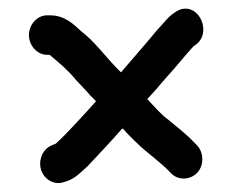

<svg xmlns="http://www.w3.org/2000/svg" viewBox="-20 -534 529 438"><path d="M87 -409H93C95 -408 96 -406 99 -404C120 -386 133 -376 153 -352C165 -339 177 -327 187 -315C192 -311 195 -307 199 -303C191 -294 182 -284 172 -273L144 -243C135 -233 117 -215 108 -207C107 -207 107 -207 107 -206C92 -201 83 -195 76 -181C59 -142 94 -106 127 -119C150 -125 162 -139 180 -155C205 -182 234 -212 259 -241C260 -240 261 -240 262 -239C271 -228 281 -219 290 -210C316 -184 345 -166 370 -139C386 -122 414 -123 430 -140C446 -157 445 -187 429 -203L421 -211C404 -229 384 -244 365 -260C348 -272 331 -292 316 -308L337 -331C345 -341 353 -350 361 -359C383 -383 400 -405 421 -428L428 -433C458 -456 442 -509 408 -514C392 -516 382 -508 371 -500C360 -491 348 -475 338 -465C312 -433 283 -401 256 -369L246 -379C220 -406 194 -441 166 -462C148 -479 127 -499 95 -499H87C65 -499 46 -478 46 -454C46 -430 65 -409 87 -409Z"/></svg>

Font: Electronic
Style: Circ
Weight: 900
Version: Version 1.011